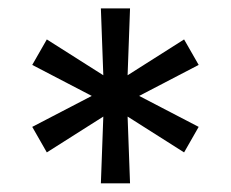

<svg xmlns="http://www.w3.org/2000/svg" viewBox="-20 -747 540 449"><path d="M215.9 -318.2 221.6 -474.4 89.5 -390.6 55.4 -450.3 194.6 -522.7 55.4 -595.2 89.5 -654.8 221.6 -571 215.9 -727.3H284.1L278.4 -571L410.5 -654.8L444.6 -595.2L305.4 -522.7L444.6 -450.3L410.5 -390.6L278.4 -474.4L284.1 -318.2Z"/></svg>

Font: Inter Alia
Style: Regular
Weight: 400
Designer: Rasmus Andersson (Latin, Greek, Cyrillic etc.) and Evan from Shavian.info (Shavian, old style figures)
Foundry: Shavian.info
Version: Version 0.001;git-37ab20767